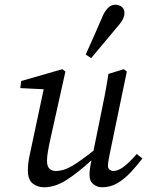

<svg xmlns="http://www.w3.org/2000/svg" viewBox="-20 -780 623 813"><path d="M412 13Q392 13 375.5 0Q359 -13 359 -39Q359 -49 360.5 -62.5Q362 -76 367 -101Q309 -48 261 -17.5Q213 13 167 13Q139 13 118.5 -3Q98 -19 98 -60Q98 -88 105.5 -122.5Q113 -157 119 -186L165 -402L66 -407L70 -437L244 -487L257 -477L194 -194Q187 -163 183 -139.5Q179 -116 179 -99Q179 -56 217 -56Q249 -56 284 -76.5Q319 -97 376 -142L403 -275Q413 -323 422.5 -371Q432 -419 439 -467L504 -487L517 -477L446 -135Q442 -116 439.5 -101Q437 -86 437 -78Q437 -68 444 -62Q451 -56 460 -56Q480 -56 504 -74Q528 -92 559 -128L583 -109Q560 -79 534 -51Q508 -23 478 -5Q448 13 412 13ZM343 -549Q362 -591 380.5 -633Q399 -675 417 -717Q427 -737 439.5 -748.5Q452 -760 468 -760Q484 -760 495.5 -751Q507 -742 507 -725Q507 -702 485 -676Q455 -640 425.5 -605Q396 -570 366 -534Z"/></svg>

Font: Source Serif Pro
Style: Italic
Weight: 400
Italic angle: -12°
Designer: Frank Grießhammer
Foundry: Adobe Systems Incorporated
Version: Version 3.001;hotconv 1.0.111;makeotfexe 2.5.65597